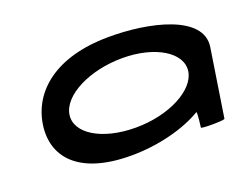

<svg xmlns="http://www.w3.org/2000/svg" viewBox="-93 -728 1143 908"><g transform="rotate(-20 478.0 -274.0)"><path d="M86 -274C62 -118 163 8 429 8C568 8 701 -28 788 -80C793 -76 783 -4 783 -4C782 3 901 2 902 -5L955 -347C978 -500 721 -558 515 -556C249 -554 110 -430 86 -274ZM220 -274C234 -366 380 -440 546 -440C710 -440 832 -366 818 -274C804 -184 662 -109 495 -109C323 -109 206 -184 220 -274Z"/></g></svg>

Font: Ampere
Style: SCUltExtIta
Weight: 400
Version: Version 1